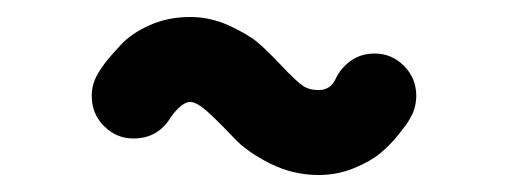

<svg xmlns="http://www.w3.org/2000/svg" viewBox="-20 -405 600 226"><path d="M355 -199Q325 -199 298 -212.5Q271 -226 256 -242Q241 -258 226.5 -271.5Q212 -285 204 -285Q194 -285 181 -267Q166 -242 137 -242Q117 -242 102.5 -256.5Q88 -271 88 -292Q88 -305 94 -316Q97 -322 103 -330Q109 -338 122 -352Q135 -366 156.5 -375.5Q178 -385 204 -385Q228 -385 250.5 -374.5Q273 -364 284 -354.5Q295 -345 312 -327Q329 -309 336.5 -304Q344 -299 355 -299Q369 -299 375 -312Q381 -325 393 -333.5Q405 -342 421 -342Q441 -342 455.5 -327.5Q470 -313 470 -292Q470 -282 466 -272Q464 -268 461.5 -263.5Q459 -259 449 -246.5Q439 -234 427.5 -224.5Q416 -215 396.5 -207Q377 -199 355 -199Z"/></svg>

Font: Brass Mono
Style: Bold
Weight: 700
Monospace: yes
Version: Version 1.100; ttfautohint (v1.8.3) -l 8 -r 50 -G 200 -x 14 